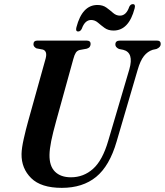

<svg xmlns="http://www.w3.org/2000/svg" viewBox="-20 -896 796 927"><path d="M502.5 -216 604.5 -561.5Q627.5 -642 575 -655.5L554.5 -659.5Q536.5 -668 537 -681.5Q537 -700 559.5 -700H738Q756 -700 756 -683.5Q756 -668 735.5 -659.5L717 -655.5Q692.5 -647.5 675 -625.5Q657.5 -603.5 644.5 -558.5L543 -212.5Q509 -95 444.2 -42Q379.5 11 278.5 11Q178 11 130.5 -36Q83 -83 84 -152.5Q84.5 -181 94.8 -226.5Q105 -272 116 -311L200.5 -614Q209.5 -648.5 187.5 -656.5L156 -662.5Q141 -670.5 141.5 -683Q142 -700 160 -700H398.5Q417.5 -700 417.5 -684Q417.5 -677 413.8 -670.8Q410 -664.5 399.5 -661L364 -654.5Q352 -651 345.8 -641.2Q339.5 -631.5 334 -611L251 -311Q235 -253.5 227.2 -214.8Q219.5 -176 219 -149Q218 -94.5 245.5 -67.2Q273 -40 322.5 -40Q383.5 -40 429.2 -80.8Q475 -121.5 502.5 -216ZM528 -748.5Q502.5 -748.5 485 -761.2Q467.5 -774 452.8 -786.8Q438 -799.5 420 -799.5Q390 -799.5 375 -757.5Q368.5 -744 357.5 -744Q343.5 -744 349 -764.5Q377 -872 450.5 -872Q476.5 -872 494 -859.2Q511.5 -846.5 526.2 -833.5Q541 -820.5 559 -820.5Q589.5 -820.5 604 -863Q610 -876 621.5 -876Q635.5 -876 630 -855.5Q602 -748.5 528 -748.5Z"/></svg>

Font: Fraunces 144pt S050 SemiBold
Style: Italic
Weight: 600
Italic angle: -16°
Version: Version 1.000; ttfautohint (v1.8.3)